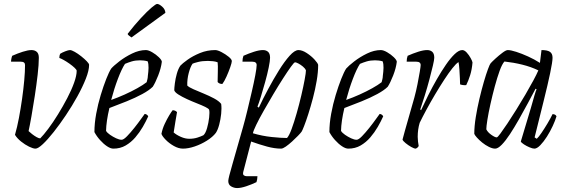

<svg xmlns="http://www.w3.org/2000/svg" viewBox="-20 -754 2872 974"><path d="M160 0Q148 0 127.5 -10Q107 -20 87 -36Q67 -52 56 -70Q67 -108 76 -155.5Q85 -203 92 -252.5Q99 -302 103 -346.5Q107 -391 107 -424Q107 -441 86 -441H36Q36 -448 38 -457.5Q40 -467 42 -471Q69 -483 95.5 -491.5Q122 -500 140 -500Q156 -500 166.5 -491Q177 -482 177 -461Q177 -427 171 -375Q165 -323 156.5 -267.5Q148 -212 139.5 -164Q131 -116 125 -89Q131 -83 142.5 -74Q154 -65 165.5 -58.5Q177 -52 184 -52Q201 -69 225 -101Q249 -133 274 -173.5Q299 -214 321 -256Q343 -298 356 -334.5Q369 -371 369 -395Q369 -400 358.5 -410Q348 -420 332.5 -431Q317 -442 302.5 -450Q288 -458 281 -460Q281 -472 285 -481Q294 -487 310.5 -493.5Q327 -500 335 -500Q343 -500 359 -491Q375 -482 392 -468.5Q409 -455 420.5 -443Q432 -431 432 -425Q432 -397 415.5 -355Q399 -313 372.5 -265Q346 -217 314.5 -170Q283 -123 252.5 -84.5Q222 -46 197.5 -23Q173 0 160 0Z M555 0Q541 0 523 -12Q505 -24 487.5 -43.5Q470 -63 459 -84Q459 -128 468 -177Q477 -226 491 -272Q505 -318 519 -353.5Q533 -389 544 -406Q556 -420 585 -442.5Q614 -465 650 -482.5Q686 -500 720 -500Q733 -500 752 -489Q771 -478 785.5 -464Q800 -450 801 -441Q797 -408 782.5 -371Q768 -334 755 -314Q737 -296 702 -277Q667 -258 622.5 -240Q578 -222 535 -206Q519 -139 518 -90Q524 -80 538.5 -70Q553 -60 569 -52.5Q585 -45 597 -45Q607 -45 624.5 -63Q642 -81 661.5 -105.5Q681 -130 695.5 -150.5Q710 -171 714 -176Q726 -175 732 -164Q721 -139 704.5 -110.5Q688 -82 666.5 -57Q645 -32 617.5 -16Q590 0 555 0ZM544 -247Q578 -259 612.5 -274.5Q647 -290 676.5 -306.5Q706 -323 724 -337Q726 -344 728 -353Q730 -362 730 -369Q733 -390 733.5 -410Q734 -430 729 -443Q718 -446 708.5 -447Q699 -448 690 -448Q667 -448 648.5 -442.5Q630 -437 614 -430Q597 -404 578 -354Q559 -304 544 -247ZM647 -564Q641 -568 634 -573.5Q627 -579 628 -583Q663 -628 695 -662.5Q727 -697 749 -715.5Q771 -734 777 -734Q787 -734 802.5 -720.5Q818 -707 819 -689Z M908 0Q886 0 862 -13.5Q838 -27 820.5 -45Q803 -63 799 -75Q804 -101 815.5 -125.5Q827 -150 838.5 -169Q850 -188 856 -195Q871 -194 878 -185Q875 -167 870 -138.5Q865 -110 861 -82Q876 -69 898 -59.5Q920 -50 940 -50Q963 -50 981.5 -56Q1000 -62 1012 -68Q1023 -78 1030.5 -104.5Q1038 -131 1041 -158Q1044 -185 1041 -197Q1039 -203 1021.5 -211.5Q1004 -220 978.5 -230Q953 -240 928 -251.5Q903 -263 885 -274.5Q867 -286 864 -296Q864 -307 867 -331Q870 -355 877 -380Q884 -405 895 -421Q905 -432 931.5 -451Q958 -470 994.5 -485Q1031 -500 1072 -500Q1084 -500 1104 -489.5Q1124 -479 1140 -466Q1156 -453 1156 -444Q1156 -436 1148 -413Q1140 -390 1129 -365.5Q1118 -341 1108 -328Q1092 -328 1084 -338Q1084 -361 1085 -391Q1086 -421 1084 -438Q1074 -442 1060 -443.5Q1046 -445 1034 -445Q1006 -445 984.5 -439.5Q963 -434 957 -431Q946 -416 937.5 -384Q929 -352 930 -320Q939 -311 962 -301Q985 -291 1013 -279.5Q1041 -268 1065.5 -255Q1090 -242 1102 -227Q1105 -205 1102 -176.5Q1099 -148 1092 -121.5Q1085 -95 1075 -80Q1059 -59 1029.5 -40.5Q1000 -22 967.5 -11Q935 0 908 0Z M1183 200Q1167 200 1152.5 191.5Q1138 183 1138 164Q1138 151 1159.5 77.5Q1181 4 1213 -110Q1223 -145 1234.5 -192.5Q1246 -240 1257 -287.5Q1268 -335 1275 -372Q1282 -409 1282 -424Q1282 -441 1260 -441H1210Q1210 -458 1215 -471Q1242 -483 1268.5 -491.5Q1295 -500 1314 -500Q1330 -500 1340 -491Q1350 -482 1350 -461Q1350 -445 1343 -411Q1336 -377 1325 -337.5Q1314 -298 1303.5 -264Q1293 -230 1286 -213L1293 -208Q1313 -251 1340 -301.5Q1367 -352 1395 -397Q1423 -442 1449 -471Q1475 -500 1494 -500Q1513 -500 1536 -485Q1559 -470 1575.5 -452Q1592 -434 1594 -425Q1594 -388 1586.5 -344Q1579 -300 1567.5 -256.5Q1556 -213 1544 -175.5Q1532 -138 1522.5 -114Q1513 -90 1510 -86Q1505 -79 1491.5 -65Q1478 -51 1461.5 -36Q1445 -21 1430 -10.5Q1415 0 1406 0Q1373 0 1334.5 -10.5Q1296 -21 1254 -36L1214 118Q1211 131 1217 135.5Q1223 140 1233 140H1286Q1286 147 1284.5 156Q1283 165 1281 170Q1256 182 1229 191Q1202 200 1183 200ZM1436 -54Q1447 -66 1459.5 -100Q1472 -134 1485 -179.5Q1498 -225 1508.5 -270Q1519 -315 1525.5 -350Q1532 -385 1532 -397Q1528 -407 1516.5 -416.5Q1505 -426 1493.5 -432Q1482 -438 1477 -438Q1472 -438 1455.5 -415Q1439 -392 1415.5 -355.5Q1392 -319 1366.5 -276Q1341 -233 1318 -192.5Q1295 -152 1280 -121Q1265 -90 1263 -78Q1310 -64 1358 -59Q1406 -54 1436 -54Z M1747 0Q1733 0 1715 -12Q1697 -24 1679.5 -43.5Q1662 -63 1651 -84Q1651 -128 1660 -177Q1669 -226 1683 -272Q1697 -318 1711 -353.5Q1725 -389 1736 -406Q1748 -420 1777 -442.5Q1806 -465 1842 -482.5Q1878 -500 1912 -500Q1925 -500 1944 -489Q1963 -478 1977.5 -464Q1992 -450 1993 -441Q1989 -408 1974.5 -371Q1960 -334 1947 -314Q1929 -296 1894 -277Q1859 -258 1814.5 -240Q1770 -222 1727 -206Q1711 -139 1710 -90Q1716 -80 1730.5 -70Q1745 -60 1761 -52.5Q1777 -45 1789 -45Q1799 -45 1816.5 -63Q1834 -81 1853.5 -105.5Q1873 -130 1887.5 -150.5Q1902 -171 1906 -176Q1918 -175 1924 -164Q1913 -139 1896.5 -110.5Q1880 -82 1858.5 -57Q1837 -32 1809.5 -16Q1782 0 1747 0ZM1736 -247Q1770 -259 1804.5 -274.5Q1839 -290 1868.5 -306.5Q1898 -323 1916 -337Q1918 -344 1920 -353Q1922 -362 1922 -369Q1925 -390 1925.5 -410Q1926 -430 1921 -443Q1910 -446 1900.5 -447Q1891 -448 1882 -448Q1859 -448 1840.5 -442.5Q1822 -437 1806 -430Q1789 -404 1770 -354Q1751 -304 1736 -247Z M2089 0Q2081 0 2066 -8.5Q2051 -17 2037.5 -28Q2024 -39 2022 -46Q2025 -59 2034 -90.5Q2043 -122 2055.5 -166Q2068 -210 2082 -259Q2091 -292 2098 -327.5Q2105 -363 2109.5 -390Q2114 -417 2114 -424Q2114 -441 2092 -441H2043Q2043 -458 2048 -471Q2075 -483 2101.5 -491.5Q2128 -500 2147 -500Q2163 -500 2173 -491Q2183 -482 2183 -461Q2183 -451 2176 -421Q2169 -391 2158.5 -351.5Q2148 -312 2135.5 -271.5Q2123 -231 2112 -199L2116 -195Q2132 -230 2152.5 -271Q2173 -312 2196 -352Q2219 -392 2242 -425.5Q2265 -459 2286.5 -479.5Q2308 -500 2325 -500Q2336 -500 2347.5 -487.5Q2359 -475 2367.5 -459.5Q2376 -444 2377 -437Q2374 -401 2365 -372.5Q2356 -344 2345 -322Q2327 -321 2314 -326Q2314 -335 2313 -356.5Q2312 -378 2310.5 -401.5Q2309 -425 2306 -439Q2294 -432 2275 -408Q2256 -384 2233.5 -349.5Q2211 -315 2187.5 -275.5Q2164 -236 2143.5 -198Q2123 -160 2109 -131Q2099 -98 2099 -60Q2099 -48 2100.5 -36Q2102 -24 2104 -13Q2102 -10 2099 -6.5Q2096 -3 2089 0Z M2492 0Q2478 0 2460 -9Q2442 -18 2426 -31Q2410 -44 2399 -56.5Q2388 -69 2386 -75Q2386 -113 2393.5 -159.5Q2401 -206 2412 -252.5Q2423 -299 2434.5 -338.5Q2446 -378 2455.5 -403.5Q2465 -429 2469 -433Q2476 -441 2493.5 -457Q2511 -473 2529 -486.5Q2547 -500 2556 -500Q2571 -500 2599 -491Q2627 -482 2659 -467.5Q2691 -453 2719 -435L2727 -500Q2757 -500 2770 -491Q2783 -482 2783 -461Q2783 -441 2771 -383.5Q2759 -326 2738 -242Q2717 -158 2692 -57L2703 -50Q2712 -58 2727 -80Q2742 -102 2757.5 -128Q2773 -154 2783 -175Q2798 -175 2803 -164Q2797 -143 2784 -115Q2771 -87 2754.5 -61Q2738 -35 2721 -17.5Q2704 0 2691 0Q2682 0 2666.5 -6.5Q2651 -13 2638 -21.5Q2625 -30 2622 -36L2673 -206Q2683 -242 2691 -269Q2699 -296 2702 -301L2697 -304Q2679 -270 2657 -229Q2635 -188 2612 -147.5Q2589 -107 2567 -73.5Q2545 -40 2525.5 -20Q2506 0 2492 0ZM2500 -57Q2504 -57 2518.5 -76.5Q2533 -96 2554 -127.5Q2575 -159 2599 -197.5Q2623 -236 2645.5 -274.5Q2668 -313 2685.5 -345.5Q2703 -378 2711 -397Q2674 -415 2629.5 -426Q2585 -437 2539 -442Q2527 -429 2514.5 -394.5Q2502 -360 2490 -315.5Q2478 -271 2468 -226Q2458 -181 2452.5 -146.5Q2447 -112 2447 -98Q2454 -83 2472.5 -70Q2491 -57 2500 -57Z"/></svg>

Font: Texturina 72pt 72pt ExtraLight
Style: Italic
Weight: 200
Italic angle: -11°
Designer: Guillermo Torres Carreño
Foundry: Omnibus-Type
Version: Version 1.002; ttfautohint (v1.8.3)